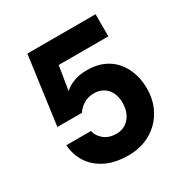

<svg xmlns="http://www.w3.org/2000/svg" viewBox="-163 -836 954 985"><g transform="rotate(-30 313.5 -344.0)"><path d="M322 12Q244 12 189 -14.5Q134 -41 103.5 -87.5Q73 -134 69 -193H215Q221 -162 249.5 -138.5Q278 -115 322 -115Q354 -115 378 -131Q402 -147 415 -174.5Q428 -202 428 -238Q428 -274 414.5 -300Q401 -326 377.5 -339.5Q354 -353 324 -353Q288 -353 261.5 -336Q235 -319 222 -297H76L131 -700H535V-569H241L218 -427Q239 -448 274 -461Q309 -474 352 -474Q409 -474 451 -454.5Q493 -435 520 -401.5Q547 -368 560 -326Q573 -284 573 -239Q573 -183 554 -137Q535 -91 501 -57.5Q467 -24 421.5 -6Q376 12 322 12Z"/></g></svg>

Font: DM Sans 11pt Black
Style: Regular
Weight: 900
Version: Version 4.004;gftools[0.9.30]